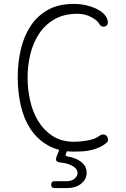

<svg xmlns="http://www.w3.org/2000/svg" viewBox="-20 -760 640 975"><path d="M70 -367Q70 -443 86 -510.5Q102 -578 136 -629Q170 -680 223.5 -710Q277 -740 353 -740Q388 -740 416.5 -733.5Q445 -727 466.5 -717Q488 -707 502 -694.5Q516 -682 522 -669Q528 -657 527.5 -644.5Q527 -632 516 -627Q508 -623 499 -625.5Q490 -628 484 -639Q475 -656 443.5 -673Q412 -690 374 -690Q304 -690 255.5 -661.5Q207 -633 177 -586.5Q147 -540 133.5 -482.5Q120 -425 120 -366Q120 -311 132 -253.5Q144 -196 172 -148.5Q200 -101 245.5 -70.5Q291 -40 358 -40Q370 -40 387 -41.5Q404 -43 421 -46Q438 -49 454 -54Q470 -59 480 -67Q494 -78 505.5 -77Q517 -76 523 -68Q528 -61 528.5 -51Q529 -41 522 -36Q505 -21 485 -12Q465 -3 444 2Q423 7 401 8.5Q379 10 358 10Q338 10 320 8L315 20Q312 27 314.5 30.5Q317 34 325 35Q341 37 359 44Q384 53 402 71Q420 89 420 118Q420 150 392.5 172.5Q365 195 320 195H257Q248 195 244 191Q240 187 240 178Q240 169 244 164.5Q248 160 257 160H320Q344 160 359 147Q374 134 374 118Q373 94 341 79Q318 68 286 65Q271 63 266.5 56.5Q262 50 267 36L281 1Q250 -7 225 -21Q170 -52 135.5 -104Q101 -156 85.5 -224Q70 -292 70 -367Z"/></svg>

Font: Maple Mono NL Thin
Style: Regular
Weight: 250
Monospace: yes
Designer: subframe7536
Version: Version 7.000